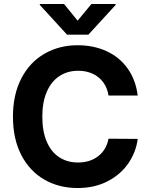

<svg xmlns="http://www.w3.org/2000/svg" viewBox="-20 -947 764 977"><path d="M377.9 -586.9Q322.8 -586.9 281.5 -559.3Q240.2 -531.7 217.8 -479.2Q195.3 -426.8 195.3 -353.5Q195.3 -278.8 217.8 -226.3Q240.2 -173.8 281.2 -147Q322.3 -120.1 377 -120.1Q438 -120.1 479.7 -152.3Q521.5 -184.6 532.2 -241.2L680.7 -240.2Q672.4 -173.3 633.3 -116.2Q594.2 -59.1 527.8 -24.7Q461.4 9.8 375 9.8Q279.8 9.8 205.1 -33.4Q130.4 -76.7 88.1 -158.7Q45.9 -240.7 45.9 -353.5Q45.9 -465.8 88.6 -548.1Q131.3 -630.4 206.3 -673.6Q281.2 -716.8 375 -716.8Q456.5 -716.8 522.5 -686.5Q588.4 -656.2 629.6 -598.4Q670.9 -540.5 680.7 -460.9H532.2Q526.4 -499.5 505.4 -528.1Q484.4 -556.6 451.7 -571.8Q418.9 -586.9 377.9 -586.9ZM375 -841.8 445.3 -926.8H568.4V-921.9L429.7 -770.5H321.3L182.6 -921.9V-926.8H305.7Z"/></svg>

Font: Pretendard Std
Style: Bold
Weight: 700
Designer: Base glyphs from Inter by Rasmus Andersson; Hangeul glyphs from Noto Sans CJK(Source Han Sans) by Jang Soo-young and Kan
Foundry: Kil Hyung-jin
Version: Version 1.309